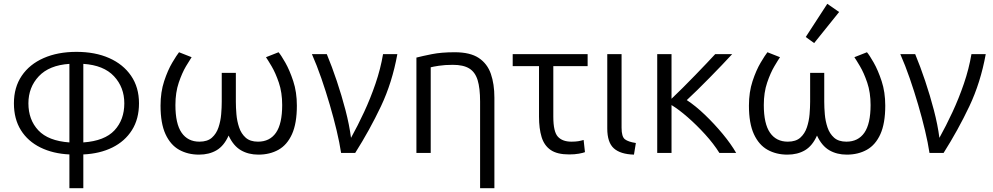

<svg xmlns="http://www.w3.org/2000/svg" viewBox="-20 -802 5206 1007"><path d="M344 185V8Q258 4 192 -28.5Q126 -61 89.5 -119.5Q53 -178 53 -260Q53 -344 94 -404.5Q135 -465 209 -497.5Q283 -530 381 -530Q479 -530 552.5 -497.5Q626 -465 667.5 -404.5Q709 -344 709 -260Q709 -178 672 -119.5Q635 -61 569.5 -28.5Q504 4 417 8V185ZM344 -55V-467Q238 -460 183.5 -402Q129 -344 129 -260Q129 -174 181 -118.5Q233 -63 344 -55ZM417 -55Q529 -63 580.5 -118.5Q632 -174 632 -260Q632 -344 578 -402Q524 -460 417 -467Z M1024 9Q965 9 919.5 -16.5Q874 -42 848 -98.5Q822 -155 822 -248Q822 -319 841 -376.5Q860 -434 883.5 -473.5Q907 -513 919 -528L985 -502Q976 -489 955.5 -454.5Q935 -420 917.5 -368.5Q900 -317 900 -251Q900 -153 932.5 -106Q965 -59 1026 -59Q1068 -59 1091.5 -80Q1115 -101 1126 -134Q1137 -167 1140 -202.5Q1143 -238 1143 -268V-420H1217V-268Q1217 -238 1220 -202.5Q1223 -167 1234 -134Q1245 -101 1268.5 -80Q1292 -59 1333 -59Q1395 -59 1427.5 -106Q1460 -153 1460 -251Q1460 -317 1442.5 -368.5Q1425 -420 1404.5 -454.5Q1384 -489 1375 -502L1441 -528Q1454 -513 1476.5 -473.5Q1499 -434 1518 -376.5Q1537 -319 1537 -248Q1537 -155 1511.5 -98.5Q1486 -42 1440.5 -16.5Q1395 9 1335 9Q1283 9 1243.5 -14Q1204 -37 1179 -91Q1155 -37 1116 -14Q1077 9 1024 9Z M1769 0Q1761 -53 1745.5 -118Q1730 -183 1709.5 -253Q1689 -323 1665.5 -391Q1642 -459 1616 -518H1694Q1721 -453 1746.5 -377Q1772 -301 1792 -224.5Q1812 -148 1821 -79Q1856 -142 1889.5 -214Q1923 -286 1949.5 -363.5Q1976 -441 1989 -518H2064Q2037 -369 1978 -244.5Q1919 -120 1843 0Z M2498 185V-269Q2498 -340 2485 -382Q2472 -424 2441 -443Q2410 -462 2355 -462Q2313 -462 2281 -457Q2249 -452 2239 -449V0H2164V-500Q2195 -508 2245 -518Q2295 -528 2365 -528Q2446 -528 2491 -498Q2536 -468 2554.5 -414.5Q2573 -361 2573 -290V185Z M2965 8Q2902 8 2868 -15.5Q2834 -39 2820.5 -83.5Q2807 -128 2807 -190V-455H2669V-518H3062V-455H2882V-190Q2882 -111 2906 -85Q2930 -59 2977 -59Q2999 -59 3013.5 -61.5Q3028 -64 3041 -68L3048 -4Q3038 0 3016 4Q2994 8 2965 8Z M3305 9Q3234 7 3199.5 -24Q3165 -55 3165 -128V-518H3240V-132Q3240 -85 3257.5 -71.5Q3275 -58 3315 -52Z M3427 0V-518H3502V-284Q3529 -310 3562 -342.5Q3595 -375 3627 -408.5Q3659 -442 3686.5 -470.5Q3714 -499 3731 -518H3820Q3797 -493 3766 -460.5Q3735 -428 3701.5 -394Q3668 -360 3637 -329.5Q3606 -299 3582 -277Q3628 -247 3677.5 -199.5Q3727 -152 3770.5 -99.5Q3814 -47 3841 0H3753Q3723 -48 3678.5 -97Q3634 -146 3587 -187Q3540 -228 3502 -251V0Z M4110 9Q4051 9 4005.5 -16.5Q3960 -42 3934 -98.5Q3908 -155 3908 -248Q3908 -319 3927 -376.5Q3946 -434 3969.5 -473.5Q3993 -513 4005 -528L4071 -502Q4062 -489 4041.5 -454.5Q4021 -420 4003.5 -368.5Q3986 -317 3986 -251Q3986 -153 4018.5 -106Q4051 -59 4112 -59Q4154 -59 4177.5 -80Q4201 -101 4212 -134Q4223 -167 4226 -202.5Q4229 -238 4229 -268V-420H4303V-268Q4303 -238 4306 -202.5Q4309 -167 4320 -134Q4331 -101 4354.5 -80Q4378 -59 4419 -59Q4481 -59 4513.5 -106Q4546 -153 4546 -251Q4546 -317 4528.5 -368.5Q4511 -420 4490.5 -454.5Q4470 -489 4461 -502L4527 -528Q4540 -513 4562.5 -473.5Q4585 -434 4604 -376.5Q4623 -319 4623 -248Q4623 -155 4597.5 -98.5Q4572 -42 4526.5 -16.5Q4481 9 4421 9Q4369 9 4329.5 -14Q4290 -37 4265 -91Q4241 -37 4202 -14Q4163 9 4110 9ZM4250 -576 4206 -608 4319 -782 4381 -739Z M4855 0Q4847 -53 4831.5 -118Q4816 -183 4795.5 -253Q4775 -323 4751.5 -391Q4728 -459 4702 -518H4780Q4807 -453 4832.5 -377Q4858 -301 4878 -224.5Q4898 -148 4907 -79Q4942 -142 4975.5 -214Q5009 -286 5035.5 -363.5Q5062 -441 5075 -518H5150Q5123 -369 5064 -244.5Q5005 -120 4929 0Z"/></svg>

Font: Ubuntu Sans
Style: Regular
Weight: 400
Designer: Dalton Maag Ltd
Foundry: Dalton Maag Ltd
Version: Version 1.006; ttfautohint (v1.8.4.7-5d5b)